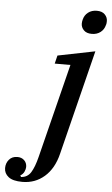

<svg xmlns="http://www.w3.org/2000/svg" viewBox="-228 -794 609 1047"><g transform="rotate(5 76.5 -270.5)"><path d="M-65 212Q-117 212 -141 193Q-165 174 -165 145Q-165 118 -148.5 98.5Q-132 79 -103 79Q-80 79 -65.5 93Q-51 107 -51 129Q-51 141 -57.5 155Q-64 169 -79 178L-74 186Q-39 184 -20.5 154.5Q-2 125 12 69L141 -446H55L66 -491L270 -532L127 41Q107 123 56 167.5Q5 212 -65 212ZM242 -625Q213 -625 198 -640.5Q183 -656 183 -676Q183 -687 186 -698Q192 -723 211.5 -738Q231 -753 259 -753Q288 -753 303 -737.5Q318 -722 318 -702Q318 -697 317.5 -691Q317 -685 315 -680Q309 -655 289.5 -640Q270 -625 242 -625Z"/></g></svg>

Font: IBM Plex Serif Medium
Style: Italic
Weight: 500
Italic angle: -14°
Designer: Mike Abbink, Paul van der Laan, Pieter van Rosmalen
Foundry: Bold Monday
Version: Version 2.5